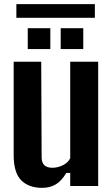

<svg xmlns="http://www.w3.org/2000/svg" viewBox="-20 -898 537 927"><path d="M183 9Q119 9 82.5 -27.5Q46 -64 46 -149V-600H179L181 -138Q181 -88 233 -88Q259 -88 284 -100.5Q309 -113 319 -134V-600H454V0H319V-63H300Q277 -24 249 -7.5Q221 9 183 9ZM273 -661V-762H382V-661ZM114 -661V-762H223V-661ZM59 -812V-878H438V-812Z"/></svg>

Font: Big Shoulders Text ExtraBold
Style: Regular
Weight: 800
Designer: Patric King
Foundry: XO Type Co
Version: Version 1.000; ttfautohint (v1.8.2)